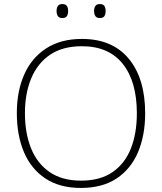

<svg xmlns="http://www.w3.org/2000/svg" viewBox="-20 -917 799 947"><path d="M696 -358Q696 -250 661 -167Q626 -84 555.5 -37Q485 10 379 10Q274 10 203.5 -37Q133 -84 98 -167Q63 -250 63 -359Q63 -467 99.5 -549.5Q136 -632 208 -678.5Q280 -725 384 -725Q534 -725 615 -627.5Q696 -530 696 -358ZM103 -359Q103 -261 133 -186Q163 -111 224.5 -68.5Q286 -26 380 -26Q474 -26 535 -68Q596 -110 625.5 -184.5Q655 -259 655 -358Q655 -515 585.5 -602Q516 -689 384 -689Q289 -689 227 -647Q165 -605 134 -530.5Q103 -456 103 -359ZM259 -863Q259 -878 265.5 -887.5Q272 -897 287 -897Q304 -897 310 -887.5Q316 -878 316 -863Q316 -847 310 -837.5Q304 -828 287 -828Q272 -828 265.5 -837.5Q259 -847 259 -863ZM444 -863Q444 -878 450.5 -887.5Q457 -897 472 -897Q489 -897 495 -887.5Q501 -878 501 -863Q501 -847 495 -837.5Q489 -828 472 -828Q457 -828 450.5 -837.5Q444 -847 444 -863Z"/></svg>

Font: Noto Sans Lao UI ExtLt
Style: Regular
Weight: 200
Designer: Monotype Design Team
Foundry: Monotype Imaging Inc.
Version: Version 2.000; ttfautohint (v1.8.4.7-5d5b)